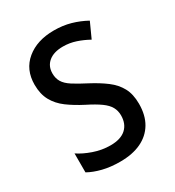

<svg xmlns="http://www.w3.org/2000/svg" viewBox="-141 -632 663 728"><g transform="rotate(-30 190.5 -268.5)"><path d="M345 -145Q345 -95 324.5 -60.5Q304 -26 266 -8Q228 10 174 10Q132 10 98 1.5Q64 -7 39 -21V-104Q64 -87 100 -74.5Q136 -62 173 -62Q218 -62 241 -83Q264 -104 264 -141Q264 -161 255 -177.5Q246 -194 224.5 -209.5Q203 -225 167 -243Q128 -263 99 -284.5Q70 -306 54 -335Q38 -364 38 -405Q38 -471 84 -509Q130 -547 204 -547Q243 -547 276.5 -537.5Q310 -528 341 -511L311 -445Q286 -459 259 -468Q232 -477 203 -477Q163 -477 140.5 -458.5Q118 -440 118 -408Q118 -387 127.5 -371Q137 -355 159.5 -340.5Q182 -326 219 -307Q257 -287 285.5 -265.5Q314 -244 329.5 -215.5Q345 -187 345 -145Z"/></g></svg>

Font: Noto Sans Condensed
Style: Regular
Weight: 400
Width: 3
Version: Version 2.013